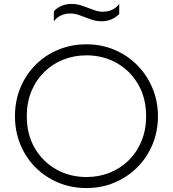

<svg xmlns="http://www.w3.org/2000/svg" viewBox="-20 -940 878 975"><path d="M419 15Q342 15 275.8 -12.8Q209.5 -40.5 160.2 -90Q111 -139.5 83.5 -206Q56 -272.5 56 -350Q56 -428 83.5 -494.5Q111 -561 160.2 -610.5Q209.5 -660 275.8 -687.5Q342 -715 419 -715Q495.5 -715 561.5 -687Q627.5 -659 677 -609Q726.5 -559 754.2 -492.8Q782 -426.5 782 -350Q782 -272.5 754.2 -206Q726.5 -139.5 677 -90Q627.5 -40.5 561.5 -12.8Q495.5 15 419 15ZM419 -41Q482 -41 537 -63Q592 -85 633.5 -125.8Q675 -166.5 698.5 -223.5Q722 -280.5 722 -350Q722 -443 681.2 -512.5Q640.5 -582 571.8 -620.5Q503 -659 419 -659Q356 -659 301 -637Q246 -615 204.5 -574.2Q163 -533.5 139.5 -476.8Q116 -420 116 -350Q116 -257 156.8 -187.5Q197.5 -118 266.2 -79.5Q335 -41 419 -41ZM253.5 -832V-883Q271 -901.5 293.8 -910.8Q316.5 -920 343.5 -920Q371.5 -920 399.2 -910.2Q427 -900.5 453 -890.5Q479 -880.5 500.5 -880.5Q530 -880.5 550.8 -891Q571.5 -901.5 585.5 -920V-869Q568.5 -851.5 546 -841.8Q523.5 -832 495.5 -832Q468 -832 440 -842Q412 -852 386.2 -861.8Q360.5 -871.5 338.5 -871.5Q310.5 -871.5 289.5 -861.5Q268.5 -851.5 253.5 -832Z"/></svg>

Font: Geologica-Sharp
Style: Regular
Weight: 100
Designer: Sindre Bremnes, Frode Helland
Foundry: Monokrom Skriftforlag AS
Version: Version 1.010;gftools[0.9.28]